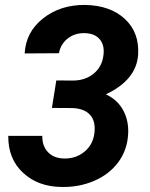

<svg xmlns="http://www.w3.org/2000/svg" viewBox="-20 -741 602 771"><path d="M206.1 -418 272 -417.5Q322.3 -417.5 356.2 -445.3Q390.1 -473.1 395.5 -520Q400.4 -559.6 380.4 -583.3Q360.4 -606.9 320.3 -607.9Q280.3 -608.9 251.7 -586.2Q223.1 -563.5 216.8 -527.3L79.1 -526.4Q83.5 -612.3 153.1 -667.2Q222.7 -722.2 322.3 -721.2Q422.9 -719.2 481.4 -665Q540 -610.8 534.7 -521.5Q527.8 -419.9 405.3 -362.3Q453.1 -339.4 475.3 -297.1Q497.6 -254.9 494.6 -203.1Q491.2 -138.7 455.1 -89.8Q418.9 -41 358.4 -14.9Q297.9 11.2 227.5 9.8Q132.3 8.8 72.3 -47.4Q12.2 -103.5 13.2 -195.3H149.9Q148.9 -155.8 172.1 -130.6Q195.3 -105.5 236.8 -104.5Q284.7 -103.5 318.8 -131.6Q353 -159.7 358.9 -205.1Q365.2 -253.9 341.6 -279.8Q317.9 -305.7 269.5 -307.1L188.5 -307.6Z"/></svg>

Font: TypoPRO Roboto
Style: Bold Italic
Weight: 700
Italic angle: -12°
Designer: Google
Version: Version 2.136; 2016